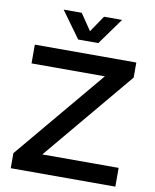

<svg xmlns="http://www.w3.org/2000/svg" viewBox="-98 -994 862 1068"><g transform="rotate(10 333.0 -460.0)"><path d="M173.8 -919.9H275.9L338.9 -827.1L401.9 -919.9H503.9L396 -770H282.2ZM37.1 0V-85L463.9 -594.2H49.8V-700.2H623V-615.2L196.8 -106H627.9V0Z"/></g></svg>

Font: TruenoRg
Style: Book
Weight: 400
Designer: Julieta Ulanovsky
Foundry: Julieta Ulanovsky
Version: Version 3.001b